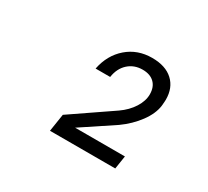

<svg xmlns="http://www.w3.org/2000/svg" viewBox="-96 -988 792 731"><g transform="rotate(30 300.0 -622.5)"><path d="M188 -405 200 -482 377 -603Q410 -626 429 -656Q448 -686 448 -715Q448 -747 429.5 -765Q411 -783 378 -783Q341 -783 315.5 -760Q290 -737 284 -697H220Q233 -762 278 -801Q323 -840 387 -840Q446 -840 478.5 -810Q511 -780 511 -728Q511 -720 509 -700Q504 -663 475.5 -624.5Q447 -586 405 -556L265 -463H484L475 -405Z"/></g></svg>

Font: JetBrains Mono Semi Light
Style: Italic
Weight: 350
Italic angle: -9°
Monospace: yes
Designer: Philipp Nurullin, Konstantin Bulenkov
Foundry: JetBrains
Version: 2.002